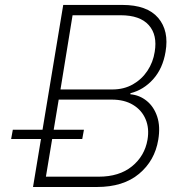

<svg xmlns="http://www.w3.org/2000/svg" viewBox="-20 -747 734 767"><path d="M111.9 0 232.6 -727.3H468.8Q567.8 -727.3 611.9 -675.6Q655.9 -623.9 641.3 -539.8Q630.3 -473.7 592.2 -430.9Q554 -388.1 501.1 -374.6L500.7 -370.4Q537.6 -367.2 566.2 -343.9Q594.8 -320.7 608 -281.1Q621.1 -241.5 612.2 -188.6Q598.4 -105.1 535.5 -52.6Q472.7 0 367.2 0ZM163.4 -41.2H374.3Q456.3 -41.2 507.1 -82.4Q557.9 -123.6 569.2 -188.6Q577.1 -234.4 561.6 -270.8Q546.2 -307.2 511.5 -328.1Q476.9 -349.1 426.8 -349.1H214.5ZM221.6 -389.6H428.6Q474.8 -389.6 510.5 -409.8Q546.2 -430 568.9 -464.1Q591.6 -498.2 598 -539.8Q609.4 -607.6 574.2 -646.8Q539.1 -686.1 461.6 -686.1H269.9ZM24.5 -191.8 31.2 -228.7H315.3L308.6 -191.8Z"/></svg>

Font: Inter UI Extra Light
Style: Italic
Weight: 200
Italic angle: -9.39999°
Designer: Rasmus Andersson
Foundry: rsms
Version: 3.2;8d6f07862